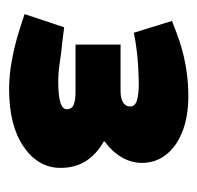

<svg xmlns="http://www.w3.org/2000/svg" viewBox="-26 -824 434 422"><g transform="rotate(90 191.0 -613.0)"><path d="M176 -416Q145 -416 110.5 -422.5Q76 -429 45 -439L11 -450L40 -537L72 -533Q94 -531 116.5 -527.5Q139 -524 159 -524Q189 -524 204.5 -528.5Q220 -533 220 -543Q220 -554 210 -558Q200 -562 181 -562H78V-661H181Q196 -661 205 -666.5Q214 -672 214 -682Q214 -693 200.5 -697Q187 -701 164 -701Q148 -701 123 -699.5Q98 -698 67 -693L52 -690L26 -774L52 -784Q86 -797 121 -803.5Q156 -810 190 -810Q236 -810 269 -797Q302 -784 320 -761Q338 -738 338 -708Q338 -685 326 -664Q314 -643 291 -626V-624Q318 -609 333.5 -585.5Q349 -562 349 -529Q349 -480 302.5 -448Q256 -416 176 -416Z"/></g></svg>

Font: REM Black
Style: Regular
Weight: 900
Designer: Octavio Pardo
Foundry: Ashler Design
Version: Version 1.005;gftools[0.9.28]